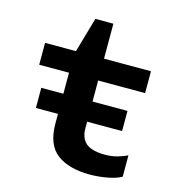

<svg xmlns="http://www.w3.org/2000/svg" viewBox="-103 -764 806 865"><g transform="rotate(15 300.0 -332.0)"><path d="M393 10Q295 10 239.5 -31.5Q184 -73 184 -173V-409H45V-511H189L236 -674H320V-511H539V-409H320V-185Q320 -156 332 -135Q344 -114 369.5 -104Q395 -94 436 -94Q466 -94 493 -101.5Q520 -109 539 -119V-19Q514 -5 473.5 2.5Q433 10 393 10ZM81 -217V-311H483V-217Z"/></g></svg>

Font: Chivo Mono Medium SemiBold
Style: Regular
Weight: 600
Monospace: yes
Version: Version 1.008